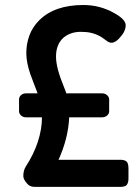

<svg xmlns="http://www.w3.org/2000/svg" viewBox="-20 -728 538 748"><path d="M249.5 -271Q246.1 -189.5 208 -105.5H449.7Q464.8 -105.5 472.7 -98.9Q480.5 -92.3 480.5 -71.3V-32.7Q480.5 -17.1 474.4 -8.5Q468.3 0 449.7 0H115.2Q97.7 0 87.9 -10.3Q70.8 -28.3 70.8 -42Q70.8 -64.5 81.1 -80.1Q142.6 -175.8 143.6 -271H81.1Q69.8 -271 62 -278.1Q54.2 -285.2 54.2 -294.9V-340.8Q54.2 -350.6 62 -357.4Q69.8 -364.3 81.1 -364.3H126.5Q119.6 -383.3 112.1 -402.1Q104.5 -420.9 97.7 -440.4Q82.5 -485.8 82.5 -521.5Q82.5 -557.1 94.5 -589.8Q106.4 -622.6 132.8 -648.9Q192.4 -708.5 304.7 -708.5Q369.1 -708.5 423.8 -677.7Q469.7 -652.8 469.7 -629.4Q469.7 -611.8 457 -593.8Q433.1 -561.5 415 -561.5Q405.3 -561.5 397 -567.9Q388.7 -574.2 378.9 -581.1Q369.1 -587.9 357.2 -592.8Q345.2 -597.7 334.5 -600.1Q317.4 -604 294.4 -604Q271.5 -604 252.7 -596.4Q233.9 -588.9 221.7 -575.7Q198.2 -550.3 198.2 -507.3Q198.2 -464.4 228 -392.1Q234.9 -375.5 238.3 -364.3H377.9Q389.2 -364.3 397.2 -357.2Q405.3 -350.1 405.3 -340.3V-294.4Q405.3 -284.7 397.2 -277.8Q389.2 -271 377.9 -271Z"/></svg>

Font: Capriola
Style: Regular
Weight: 400
Designer: Viktoriya Grabowska
Foundry: Viktoriya Grabowska
Version: Version 1.007